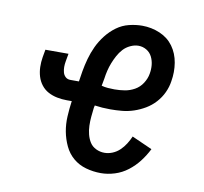

<svg xmlns="http://www.w3.org/2000/svg" viewBox="-66 -609 732 688"><g transform="rotate(10 300.0 -265.0)"><path d="M343 8Q315 8 288.5 0.5Q262 -7 242 -24Q222 -41 210.5 -65.5Q199 -90 194 -116.5Q189 -143 190.5 -171.5Q192 -200 196 -228H178Q160 -228 142.5 -231.5Q125 -235 110 -243Q95 -251 84.5 -264.5Q74 -278 69 -294.5Q64 -311 63.5 -329Q63 -347 66 -365L71 -393H155L150 -365Q148 -354 148 -344Q148 -334 150.5 -324.5Q153 -315 160 -308.5Q167 -302 178 -302H209L215 -340Q219 -363 225.5 -386.5Q232 -410 242.5 -432.5Q253 -455 269 -475.5Q285 -496 305.5 -511Q326 -526 350.5 -532Q375 -538 398 -538Q432 -538 462.5 -525Q493 -512 511.5 -486.5Q530 -461 535.5 -427.5Q541 -394 535 -360Q532 -339 522.5 -318.5Q513 -298 497.5 -281Q482 -264 462.5 -252.5Q443 -241 422 -234Q401 -227 379.5 -225Q358 -223 337 -223Q322 -223 308 -224Q294 -225 280 -227L278 -218Q276 -201 274.5 -185Q273 -169 273.5 -152.5Q274 -136 278 -120.5Q282 -105 290 -92.5Q298 -80 312.5 -73Q327 -66 343 -66Q358 -66 372.5 -72Q387 -78 398.5 -89Q410 -100 418.5 -113.5Q427 -127 433 -141L507 -108Q495 -84 478.5 -62.5Q462 -41 440.5 -24.5Q419 -8 393.5 0Q368 8 343 8ZM339 -296Q358 -296 376.5 -299Q395 -302 412 -311.5Q429 -321 440 -338Q451 -355 454 -373Q457 -389 455.5 -405Q454 -421 447 -435Q440 -449 426.5 -457Q413 -465 397 -465Q383 -465 368 -458Q353 -451 342.5 -439.5Q332 -428 324.5 -414Q317 -400 311.5 -386Q306 -372 302.5 -357.5Q299 -343 297 -328L292 -301Q303 -298 315 -297Q327 -296 339 -296Z"/></g></svg>

Font: Iosevka Slab Extended
Style: Italic
Weight: 400
Width: 7
Italic angle: -9°
Monospace: yes
Designer: Belleve Invis
Foundry: Belleve Invis
Version: Version 11.1.0; ttfautohint (v1.8.3)